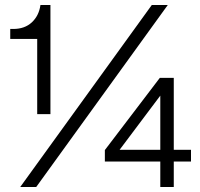

<svg xmlns="http://www.w3.org/2000/svg" viewBox="-20 -749 801 769"><path d="M129 -292V-593H21V-633H33Q79 -633 107.5 -659.5Q136 -686 142 -729H182V-292ZM61 0 588 -729H652L125 0ZM622 0V-102H400V-148L620 -437H676V-149H745V-102H676V0ZM459 -149H622V-366Z"/></svg>

Font: BDO Grotesk Light
Style: Regular
Weight: 300
Designer: Deni Anggara
Foundry: Lokal Container
Version: Version 2.000